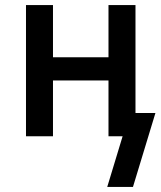

<svg xmlns="http://www.w3.org/2000/svg" viewBox="-20 -540 640 761"><path d="M507 201H405L466 0H410V-221H190V0H83V-520H190V-313H410V-520H517V-92H596Z"/></svg>

Font: Iosevka SS04 Semibold Extended
Style: Regular
Weight: 600
Width: 7
Monospace: yes
Designer: Belleve Invis
Foundry: Belleve Invis
Version: Version 19.0.0; ttfautohint (v1.8.4)